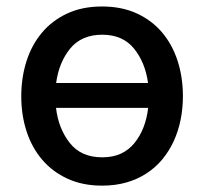

<svg xmlns="http://www.w3.org/2000/svg" viewBox="-20 -573 642 604"><path d="M46.9 -270.2Q46.9 -328.1 63 -379.4Q79.2 -430.8 111.2 -469.3Q143.1 -507.8 190.7 -530.2Q238.3 -552.6 301.1 -552.6Q362.6 -552.6 410 -530.9Q457.4 -509.2 489.7 -471.2Q522 -433.2 538.7 -381.6Q555.4 -329.9 555.4 -270.2Q555.4 -231.9 548.1 -196Q540.8 -160.2 526.5 -128.9Q512.1 -97.7 490.8 -71.9Q469.5 -46.2 441.2 -27.7Q413 -9.2 378 0.9Q343 11 301.1 11Q240.1 11 192.8 -10.7Q145.6 -32.3 113.1 -70.1Q80.6 -108 63.7 -159.4Q46.9 -210.9 46.9 -270.2ZM199.6 -123.2Q235.1 -78.1 301.5 -78.1Q334.9 -78.1 359.9 -89.5Q384.9 -100.9 403.1 -123.2Q438.6 -167.3 446 -233.7H156.2Q163.7 -168.7 199.6 -123.2ZM156.6 -311.8H445.7Q437.1 -376.1 401.6 -420.1Q366.1 -463.8 301.5 -463.8Q236.5 -463.8 200.6 -420.1Q165.1 -376.1 156.6 -311.8Z"/></svg>

Font: Inter P Medium
Style: Regular
Weight: 500
Designer: Rasmus Andersson
Foundry: rsms
Version: Version 3.018;git-588b23468